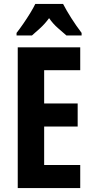

<svg xmlns="http://www.w3.org/2000/svg" viewBox="-20 -954 475 974"><path d="M387 0H70V-714H387V-598H204V-429H374V-312H204V-117H387ZM300 -934Q317 -901 341.5 -862.5Q366 -824 394 -787V-774H317Q300 -789 274.5 -811Q249 -833 229 -862Q208 -833 182.5 -810Q157 -787 142 -774H64V-787Q79 -806 98 -833.5Q117 -861 133.5 -888Q150 -915 159 -934Z"/></svg>

Font: Noto Sans Sinhala ExtraCondensed
Style: Bold
Weight: 700
Width: 2
Designer: Jelle Bosma - Monotype Design Team
Foundry: Monotype Imaging Inc.
Version: Version 2.006; ttfautohint (v1.8.4.7-5d5b)